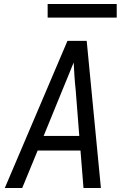

<svg xmlns="http://www.w3.org/2000/svg" viewBox="-20 -939 640 959"><path d="M4 0 317 -735H413L484 0H397L382 -187H168L91 0ZM198 -260H376L358 -490Q354 -524 352 -558Q350 -592 348 -627Q334 -592 320 -558Q306 -524 292 -490ZM218 -851V-919H563V-851Z"/></svg>

Font: Iosevka Custom Oblique
Style: Regular
Weight: 400
Italic angle: -9°
Designer: Belleve Invis
Foundry: Belleve Invis
Version: Version 27.0.1